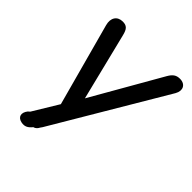

<svg xmlns="http://www.w3.org/2000/svg" viewBox="-191 -611 909 909"><g transform="rotate(45 264.0 -156.0)"><path d="M104 182C126 186 141 179 158 158C171 155 178 145 182 137L189 127L520 -432C539 -465 524 -495 487 -495C462 -495 448 -484 434 -460L234 -111L150 -450C142 -483 131 -495 104 -495C68 -495 49 -467 60 -427L173 -11L99 111C97 116 92 120 87 124C66 150 72 176 104 182Z"/></g></svg>

Font: SN Pro Medium
Style: Italic
Weight: 400
Italic angle: -9°
Designer: Tobias Whetton
Foundry: Supernotes
Version: Version 1.001;Glyphs 3.2 (3249)